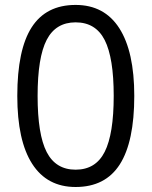

<svg xmlns="http://www.w3.org/2000/svg" viewBox="-20 -745 612 775"><path d="M522 -357.9Q522 -172.9 463.6 -81.5Q405.3 9.8 285.2 9.8Q169.9 9.8 109.9 -83.7Q49.8 -177.2 49.8 -357.9Q49.8 -544.4 107.9 -634.8Q166 -725.1 285.2 -725.1Q401.4 -725.1 461.7 -630.9Q522 -536.6 522 -357.9ZM131.8 -357.9Q131.8 -202.1 168.5 -131.1Q205.1 -60.1 285.2 -60.1Q366.2 -60.1 402.6 -132.1Q439 -204.1 439 -357.9Q439 -511.7 402.6 -583.3Q366.2 -654.8 285.2 -654.8Q205.1 -654.8 168.5 -584.2Q131.8 -513.7 131.8 -357.9Z"/></svg>

Font: f05544669
Style: Regular
Weight: 400
Foundry: Ascender Corporation
Version: Version 1.10